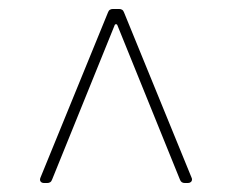

<svg xmlns="http://www.w3.org/2000/svg" viewBox="-20 -720 516 427"><path d="M78 -313H85C90 -313 94 -315 96 -321L235 -664C236 -667 240 -667 241 -664L380 -321C382 -315 386 -313 391 -313H398C403 -313 407 -316 407 -321C407 -322 407 -323 406 -325L256 -692C254 -698 250 -700 245 -700H231C226 -700 222 -698 220 -692L70 -325C67 -318 71 -313 78 -313Z"/></svg>

Font: Barlow Thin
Style: Regular
Weight: 250
Designer: Jeremy Tribby
Foundry: Tribby Type
Version: Version 1.422;hotconv 1.0.109;makeotfexe 2.5.65596